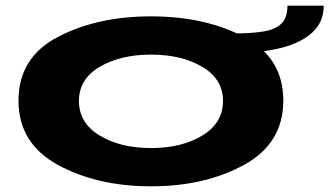

<svg xmlns="http://www.w3.org/2000/svg" viewBox="-20 -650 1170 675"><path d="M511 5Q321.5 5 183.2 -70.5Q45 -146 45 -296.5Q45 -447.5 183.2 -520Q321.5 -592.5 511 -592.5Q700.5 -592.5 838.2 -520Q976 -447.5 976 -296.5Q976 -146 838.2 -70.5Q700.5 5 511 5ZM511 -129.5Q618.5 -129.5 691.2 -173.5Q764 -217.5 764 -295Q764 -372 691.2 -415Q618.5 -458 511 -458Q403.5 -458 330.5 -415Q257.5 -372 257.5 -295Q257.5 -217.5 330.5 -173.5Q403.5 -129.5 511 -129.5ZM802.5 -532.5Q865.5 -532.5 907 -539.5Q948.5 -546.5 969.5 -567.2Q990.5 -588 990.5 -630H1118Q1118 -572.5 1078 -535.8Q1038 -499 966.8 -481.2Q895.5 -463.5 802.5 -463.5Z"/></svg>

Font: Anybody UltraExpanded Regular
Style: Bold
Weight: 700
Width: 9
Designer: Tyler Finck
Foundry: Etcetera Type Company
Version: Version 1.010; ttfautohint (v1.8.3) -l 8 -r 50 -G 200 -x 14 